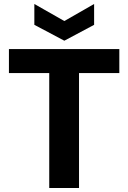

<svg xmlns="http://www.w3.org/2000/svg" viewBox="-20 -947 646 967"><path d="M228 0V-579H25V-700H581V-579H378V0ZM304 -742 153 -822V-927L304 -841L454 -927V-822Z"/></svg>

Font: DM Sans 24pt Black
Style: Regular
Weight: 900
Designer: Colophon Foundry, Jonny Pinhorn
Foundry: Colophon Foundry
Version: Version 4.004;gftools[0.9.30]